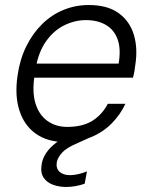

<svg xmlns="http://www.w3.org/2000/svg" viewBox="-20 -553 600 764"><path d="M237 12Q169 12 122.5 -21Q76 -54 57 -114Q38 -174 50 -253Q59 -317 84.5 -368.5Q110 -420 147.5 -457Q185 -494 232.5 -513.5Q280 -533 333 -533Q408 -533 452.5 -500.5Q497 -468 513 -413.5Q529 -359 518 -292Q517 -282 515 -270Q513 -258 509 -244H99L109 -300H452Q462 -358 448 -396.5Q434 -435 401 -454Q368 -473 322 -473Q278 -473 236 -452.5Q194 -432 163.5 -389Q133 -346 122 -281L118 -256Q107 -188 121 -142Q135 -96 168.5 -72Q202 -48 247 -48Q308 -48 347 -72Q386 -96 409 -140H479Q459 -97 424.5 -62Q390 -27 343 -7.5Q296 12 237 12ZM243 191Q215 191 190.5 182Q166 173 153 153Q140 133 146 99Q150 76 164.5 54.5Q179 33 206 13Q233 -7 276 -24L336 -48L347 -10L283 19Q245 35 227.5 54Q210 73 206 92Q202 117 217 130.5Q232 144 259 144Q273 144 291 140Q309 136 326 129L317 178Q300 184 281 187.5Q262 191 243 191Z"/></svg>

Font: DM Sans 10pt Light
Style: Italic
Weight: 300
Italic angle: -10°
Version: Version 4.004;gftools[0.9.30]